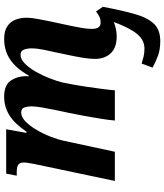

<svg xmlns="http://www.w3.org/2000/svg" viewBox="48 -634 810 947"><g transform="rotate(-90 453.5 -161.0)"><path d="M747 9Q691 9 663.5 -20.5Q636 -50 636 -98Q636 -120 640 -147.5Q644 -175 652 -214L669 -295Q674 -316 681 -350.5Q688 -385 688 -412Q688 -430 682 -447.5Q676 -465 656 -465Q634 -465 612.5 -443.5Q591 -422 572.5 -389.5Q554 -357 540.5 -322Q527 -287 520 -260L508 -198Q504 -177 498.5 -139.5Q493 -102 488 -63.5Q483 -25 481 0H332Q334 -26 340.5 -66.5Q347 -107 354.5 -149Q362 -191 369 -223L384 -294Q391 -327 396.5 -360Q402 -393 402 -411Q402 -428 397 -445Q392 -462 372 -462Q349 -462 327 -440.5Q305 -419 285.5 -385.5Q266 -352 252 -316Q238 -280 232 -251L178 0H34L118 -399Q120 -412 122.5 -425.5Q125 -439 125 -449Q125 -470 113 -477Q101 -484 77 -484H60L70 -536H289L271 -436H277Q317 -495 358.5 -520.5Q400 -546 449 -546Q506 -546 528 -514.5Q550 -483 551 -439Q551 -433 550 -425H554Q589 -487 633 -516.5Q677 -546 734 -546Q774 -546 797 -530.5Q820 -515 829.5 -490Q839 -465 839 -437Q839 -410 832.5 -378Q826 -346 821 -319L798 -212Q792 -183 788 -158.5Q784 -134 784 -113Q784 -70 815 -70Q830 -70 842.5 -75.5Q855 -81 870 -93L893 -59Q875 36 857 99Q839 162 809 193Q779 224 724 224Q683 224 652.5 213Q622 202 593 186L613 132Q629 137 646.5 141.5Q664 146 687 146Q729 146 759 109.5Q789 73 818 -5Q802 1 784.5 5Q767 9 747 9Z"/></g></svg>

Font: Noto Serif SemiCondensed
Style: Bold Italic
Weight: 700
Width: 4
Italic angle: -12°
Designer: Monotype Design Team
Foundry: Monotype Imaging Inc.
Version: Version 2.014